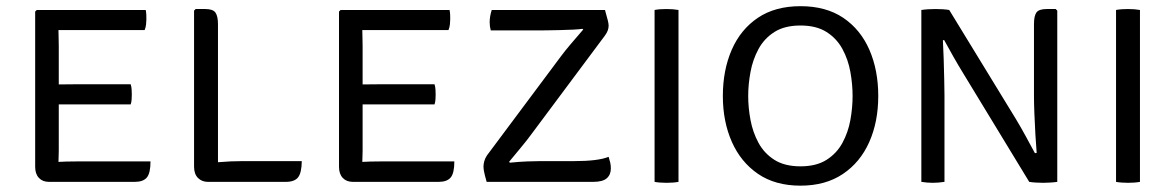

<svg xmlns="http://www.w3.org/2000/svg" viewBox="-20 -574 3713 606"><path d="M455 -64.5Q455 -27.5 443.5 -13.8Q432 0 405.5 0H134.5Q114.5 0 102.8 -12.5Q91 -25 91 -47.5V-537.5L96 -542.5H440Q441.5 -534.5 441.8 -526.8Q442 -519 442 -512.5Q442 -506 441 -496.8Q440 -487.5 436.5 -479H219Q208.5 -479 194 -479Q179.5 -479 164.5 -479Q164.5 -470 165 -456.8Q165.5 -443.5 165.5 -428.5V-307.5Q180.5 -307.5 194.8 -307.8Q209 -308 219 -308H392.5Q395 -300 395.5 -291Q396 -282 396 -276Q396 -269.5 395.5 -260.8Q395 -252 392.5 -244.5H219Q209 -244.5 194.8 -244.5Q180.5 -244.5 165.5 -244.5V-99Q165.5 -89.5 165 -78.8Q164.5 -68 164.5 -63Q187.5 -64.5 220.5 -64.5Z M932.5 -65.5Q932 -28.5 920.8 -14.2Q909.5 0 882 0H636Q617.5 0 605 -12.2Q592.5 -24.5 592.5 -48V-540.5L597.5 -545.5H628Q652.5 -545.5 660.2 -534Q668 -522.5 668 -497.5V-62Q707.5 -65.5 747 -65.5Z M1414 -64.5Q1414 -27.5 1402.5 -13.8Q1391 0 1364.5 0H1093.5Q1073.5 0 1061.8 -12.5Q1050 -25 1050 -47.5V-537.5L1055 -542.5H1399Q1400.5 -534.5 1400.8 -526.8Q1401 -519 1401 -512.5Q1401 -506 1400 -496.8Q1399 -487.5 1395.5 -479H1178Q1167.5 -479 1153 -479Q1138.5 -479 1123.5 -479Q1123.5 -470 1124 -456.8Q1124.5 -443.5 1124.5 -428.5V-307.5Q1139.5 -307.5 1153.8 -307.8Q1168 -308 1178 -308H1351.5Q1354 -300 1354.5 -291Q1355 -282 1355 -276Q1355 -269.5 1354.5 -260.8Q1354 -252 1351.5 -244.5H1178Q1168 -244.5 1153.8 -244.5Q1139.5 -244.5 1124.5 -244.5V-99Q1124.5 -89.5 1124 -78.8Q1123.5 -68 1123.5 -63Q1146.5 -64.5 1179.5 -64.5Z M1749.5 -395Q1763.5 -414 1782.2 -435.8Q1801 -457.5 1821 -481L1818 -483Q1809 -481.5 1789.2 -480.5Q1769.5 -479.5 1746.5 -479Q1723.5 -478.5 1704.2 -478.2Q1685 -478 1677 -478H1529Q1525.5 -490.5 1525.5 -503.5Q1525.5 -522 1532 -542.5H1889.5Q1896.5 -517.5 1898.8 -508Q1901 -498.5 1901 -493Q1901 -477.5 1889.5 -462L1658 -151.5Q1643.5 -131.5 1624 -108.2Q1604.5 -85 1587 -63.5L1589 -60.5Q1618.5 -63.5 1643.5 -64.5Q1668.5 -65.5 1686.5 -65.5H1793Q1829.5 -65.5 1856.5 -68.8Q1883.5 -72 1901 -79Q1904 -69.5 1906 -61Q1908 -52.5 1908 -42.5Q1908 -22.5 1895 -11.2Q1882 0 1852.5 0H1516Q1509 -24.5 1507.5 -33.8Q1506 -43 1506 -48.5Q1506 -56 1508.5 -65.2Q1511 -74.5 1517 -83.5Z M2046 -542.5Q2053 -544 2063.5 -544.8Q2074 -545.5 2083.5 -545.5Q2105.5 -545.5 2121.5 -542.5V0Q2105.5 3 2083.5 3Q2074 3 2063.5 2.2Q2053 1.5 2046 0Z M2261.5 -271Q2261.5 -352.5 2289.5 -416.8Q2317.5 -481 2372 -517.8Q2426.5 -554.5 2506.5 -554.5Q2587 -554.5 2641.5 -517.8Q2696 -481 2724 -416.8Q2752 -352.5 2752 -271Q2752 -189.5 2723.5 -125.5Q2695 -61.5 2640.2 -24.8Q2585.5 12 2506.5 12Q2427 12 2372.5 -25.2Q2318 -62.5 2289.8 -126.5Q2261.5 -190.5 2261.5 -271ZM2341.5 -271Q2341.5 -234 2348.8 -195.2Q2356 -156.5 2374 -123.2Q2392 -90 2424.2 -69.5Q2456.5 -49 2506.5 -49Q2556.5 -49 2588.8 -69.5Q2621 -90 2639 -123.2Q2657 -156.5 2664 -195.2Q2671 -234 2671 -271Q2671 -308 2664 -347Q2657 -386 2639 -419.2Q2621 -452.5 2588.8 -473Q2556.5 -493.5 2506.5 -493.5Q2456.5 -493.5 2424.2 -473Q2392 -452.5 2374 -419.2Q2356 -386 2348.8 -347Q2341.5 -308 2341.5 -271Z M3020.5 -342Q3004.5 -368 2989.2 -395Q2974 -422 2960 -447.5L2956 -447Q2957.5 -421.5 2958.5 -388.2Q2959.5 -355 2960.2 -323.8Q2961 -292.5 2961 -273V0Q2941 3 2924 3Q2906.5 3 2888 0V-542.5Q2897.5 -544 2910 -544.8Q2922.5 -545.5 2932.5 -545.5Q2944 -545.5 2955.8 -544.8Q2967.5 -544 2976 -542.5L3186 -199Q3202 -172.5 3217.5 -144Q3233 -115.5 3246.5 -90.5L3252 -91.5Q3250 -115 3248 -148.8Q3246 -182.5 3244.8 -215.2Q3243.5 -248 3243.5 -268V-498.5Q3243.5 -523.5 3251.2 -534.5Q3259 -545.5 3283.5 -545.5H3312L3317 -540.5V0Q3307 1.5 3295 2.2Q3283 3 3272.5 3Q3261.5 3 3249.2 2.2Q3237 1.5 3228.5 0Z M3502.5 -542.5Q3509.5 -544 3520 -544.8Q3530.5 -545.5 3540 -545.5Q3562 -545.5 3578 -542.5V0Q3562 3 3540 3Q3530.5 3 3520 2.2Q3509.5 1.5 3502.5 0Z"/></svg>

Font: Signika SC Light
Style: Regular
Weight: 300
Designer: Anna Giedryś
Foundry: Anna Giedryś
Version: Version 2.000; ttfautohint (v1.8.3) -l 8 -r 50 -G 200 -x 9 -